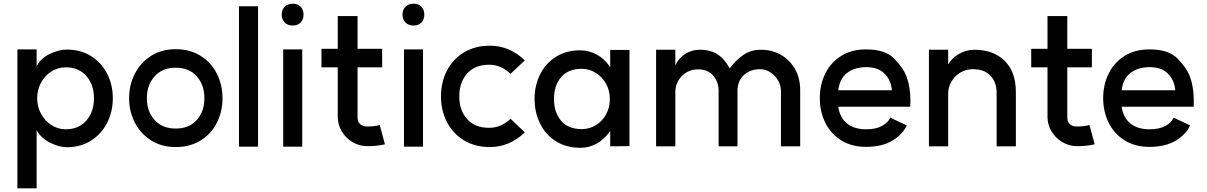

<svg xmlns="http://www.w3.org/2000/svg" viewBox="-20 -784 6526 1038"><path d="M488 -253Q488 -326 447 -373Q406 -420 335 -420Q294 -420 258.5 -398Q223 -376 202 -337.5Q181 -299 181 -253Q181 -207 202 -168.5Q223 -130 258.5 -107.5Q294 -85 335 -85Q406 -85 447 -132.5Q488 -180 488 -253ZM74 -517H178V-426Q202 -471 251 -493.5Q300 -516 341 -516Q416 -516 472.5 -480.5Q529 -445 559.5 -385Q590 -325 590 -253Q590 -181 559.5 -120.5Q529 -60 472.5 -24Q416 12 341 12Q301 12 252 -12Q203 -36 178 -80V234H74Z M1085 -253Q1085 -325 1043.5 -371.5Q1002 -418 930 -418Q858 -418 816 -371.5Q774 -325 774 -253Q774 -181 816 -135Q858 -89 930 -89Q1002 -89 1043.5 -135Q1085 -181 1085 -253ZM930 -518Q1007 -518 1064.5 -482Q1122 -446 1152.5 -385.5Q1183 -325 1183 -253Q1183 -181 1152.5 -120.5Q1122 -60 1064.5 -24.5Q1007 11 930 11Q854 11 797 -25Q740 -61 709 -121Q678 -181 678 -253Q678 -325 709 -385.5Q740 -446 797 -482Q854 -518 930 -518Z M1375 -750V9H1272V-750Z M1614 -517V9H1511V-517ZM1563 -764Q1590 -764 1605.5 -747.5Q1621 -731 1621 -705Q1621 -679 1605.5 -662.5Q1590 -646 1563 -646Q1535 -646 1519 -662.5Q1503 -679 1503 -705Q1503 -731 1519 -747.5Q1535 -764 1563 -764Z M1961 6Q1922 5 1886.5 -15.5Q1851 -36 1828.5 -72.5Q1806 -109 1806 -153V-420H1718V-520H1806V-697H1913V-520H2046V-420H1913V-153Q1912 -127 1925.5 -114Q1939 -101 1963 -100Q2003 -100 2033 -108L2061 -4Q2042 1 2013 4Q1984 7 1961 6Z M2267 -517V9H2164V-517ZM2216 -764Q2243 -764 2258.5 -747.5Q2274 -731 2274 -705Q2274 -679 2258.5 -662.5Q2243 -646 2216 -646Q2188 -646 2172 -662.5Q2156 -679 2156 -705Q2156 -731 2172 -747.5Q2188 -764 2216 -764Z M2740 -142 2817 -69Q2780 -31 2731.5 -10Q2683 11 2629 11Q2548 11 2488 -25.5Q2428 -62 2396 -124.5Q2364 -187 2364 -263Q2364 -339 2396 -401.5Q2428 -464 2488 -500.5Q2548 -537 2629 -537Q2683 -537 2731.5 -516Q2780 -495 2817 -457L2740 -385Q2716 -408 2687 -421Q2658 -434 2625 -434Q2547 -434 2505 -386Q2463 -338 2463 -263Q2463 -188 2505 -140.5Q2547 -93 2625 -93Q2658 -93 2687.5 -106Q2717 -119 2740 -142Z M3277 -249Q3277 -296 3255.5 -333Q3234 -370 3199.5 -391Q3165 -412 3125 -412Q3052 -412 3013.5 -367Q2975 -322 2975 -249Q2975 -176 3013.5 -131Q3052 -86 3125 -86Q3165 -86 3200 -106.5Q3235 -127 3256 -164.5Q3277 -202 3277 -249ZM3118 -512Q3163 -512 3206 -489Q3249 -466 3279 -421V-514H3383V6L3279 7V-76Q3247 -30 3205.5 -7.5Q3164 15 3118 15Q3041 15 2985 -20.5Q2929 -56 2899.5 -116.5Q2870 -177 2870 -249Q2870 -321 2899.5 -381Q2929 -441 2985 -476.5Q3041 -512 3118 -512Z M4089 -410Q4037 -410 4002 -378.5Q3967 -347 3967 -292V7H3865V-292Q3865 -341 3836 -375Q3807 -409 3754 -409Q3702 -409 3666.5 -373Q3631 -337 3631 -287V7H3527V-515H3631V-431Q3650 -471 3685 -493Q3720 -515 3763 -515Q3821 -515 3859.5 -490Q3898 -465 3925 -414Q3958 -459 3998.5 -487Q4039 -515 4095 -515Q4152 -515 4200 -488.5Q4248 -462 4277 -412.5Q4306 -363 4306 -297V7H4202V-292Q4202 -322 4186.5 -349Q4171 -376 4145 -393Q4119 -410 4089 -410Z M4664 -421Q4600 -421 4559.5 -389.5Q4519 -358 4512 -296H4802Q4797 -351 4762 -386Q4727 -421 4664 -421ZM4662 -517Q4766 -517 4814 -467.5Q4862 -418 4879 -375Q4902 -316 4902 -238L4901 -207H4512Q4520 -149 4558.5 -117Q4597 -85 4663 -85Q4716 -85 4749 -103.5Q4782 -122 4793 -148L4882 -106Q4860 -57 4804 -23.5Q4748 10 4662 10Q4584 10 4527.5 -25.5Q4471 -61 4441.5 -121Q4412 -181 4412 -253Q4412 -326 4441.5 -386Q4471 -446 4527.5 -481.5Q4584 -517 4662 -517Z M5240 -410Q5202 -410 5171.5 -391.5Q5141 -373 5123.5 -342.5Q5106 -312 5106 -277V7H5002V-515H5106V-436Q5129 -473 5167 -494Q5205 -515 5249 -515Q5350 -515 5411 -455.5Q5472 -396 5472 -287V7H5368V-283Q5368 -339 5335 -374.5Q5302 -410 5240 -410Z M5798 6Q5759 5 5723.5 -15.5Q5688 -36 5665.5 -72.5Q5643 -109 5643 -153V-420H5555V-520H5643V-697H5750V-520H5883V-420H5750V-153Q5749 -127 5762.5 -114Q5776 -101 5800 -100Q5840 -100 5870 -108L5898 -4Q5879 1 5850 4Q5821 7 5798 6Z M6196 -421Q6132 -421 6091.5 -389.5Q6051 -358 6044 -296H6334Q6329 -351 6294 -386Q6259 -421 6196 -421ZM6194 -517Q6298 -517 6346 -467.5Q6394 -418 6411 -375Q6434 -316 6434 -238L6433 -207H6044Q6052 -149 6090.5 -117Q6129 -85 6195 -85Q6248 -85 6281 -103.5Q6314 -122 6325 -148L6414 -106Q6392 -57 6336 -23.5Q6280 10 6194 10Q6116 10 6059.5 -25.5Q6003 -61 5973.5 -121Q5944 -181 5944 -253Q5944 -326 5973.5 -386Q6003 -446 6059.5 -481.5Q6116 -517 6194 -517Z"/></svg>

Font: SUIT SemiBold
Style: Regular
Weight: 600
Designer: Sunn Youn; Korean Glyphs from Source Han Sans (Sandoll Communications; Soo-young Jang, Joo-yeon Kang)
Foundry: Sunn
Version: Version 1.140